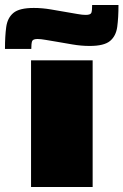

<svg xmlns="http://www.w3.org/2000/svg" viewBox="-76 -753 497 773"><path d="M49 0V-510H297V0ZM-56 -556Q-56 -607 -51 -644Q-46 -681 -22 -701Q2 -721 60 -721Q94 -721 129 -715Q164 -709 193 -704Q217 -700 236.5 -696.5Q256 -693 269 -693Q289 -693 292 -702Q295 -711 295 -733H401Q401 -682 396 -645Q391 -608 367 -588Q343 -568 285 -568Q251 -568 216 -574Q181 -580 152 -585Q127 -589 107.5 -592.5Q88 -596 75 -596Q56 -596 53 -586.5Q50 -577 50 -556Z"/></svg>

Font: Saira Expanded Black
Style: Regular
Weight: 900
Width: 7
Designer: Hector Gatti with collaboration of the Omnibus-Type team
Foundry: Omnibus-Type
Version: Version 1.101